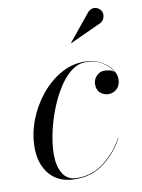

<svg xmlns="http://www.w3.org/2000/svg" viewBox="-80 -741 598 807"><g transform="rotate(-10 219.0 -337.5)"><path d="M394 -618.5 258 -556 257 -557 351.5 -673Q367.5 -688.5 384 -684.2Q400.5 -680 407.5 -667.5Q414.5 -655 410.2 -640.2Q406 -625.5 394 -618.5ZM384.5 -129.5Q355 -73 302.8 -31.5Q250.5 10 178.5 10Q106.5 10 68.2 -34.5Q30 -79 30 -150Q30 -208 51.5 -264.8Q73 -321.5 110.2 -368Q147.5 -414.5 195.5 -442.2Q243.5 -470 296.5 -470Q337.5 -470 366.8 -454.2Q396 -438.5 411.8 -416.5Q427.5 -394.5 427.5 -375Q427.5 -348.5 412.8 -333.2Q398 -318 376 -318Q357.5 -318 342 -330Q326.5 -342 326.5 -368Q326.5 -388.5 340.5 -403.2Q354.5 -418 373.5 -418Q387.5 -418 399.5 -414.8Q411.5 -411.5 418.5 -402.5Q406.5 -427 376.5 -447Q346.5 -467 303 -467Q269 -467 238.8 -442.5Q208.5 -418 184 -377.5Q159.5 -337 141.5 -289Q123.5 -241 114 -193Q104.5 -145 104.5 -106.5Q104.5 -58 123.8 -25.8Q143 6.5 185.5 6.5Q251.5 6.5 302.2 -34Q353 -74.5 383 -130Z"/></g></svg>

Font: Bodoni* 96pt
Style: Italic
Weight: 400
Italic angle: -13°
Version: Version 2.3